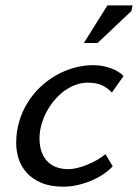

<svg xmlns="http://www.w3.org/2000/svg" viewBox="-20 -682 512 712"><path d="M40 0ZM397.9 -65.4Q383.3 -49.3 362.3 -35.4Q341.3 -21.5 317.1 -11.5Q293 -1.5 266.8 4.4Q240.7 10.3 215.8 10.3Q167 10.3 133.5 -3.9Q100.1 -18.1 79.3 -41Q58.6 -64 49.3 -92.8Q40 -121.6 40 -151.4Q40 -194.3 51.5 -232.4Q63 -270.5 83 -302.5Q103 -334.5 130.4 -360.1Q157.7 -385.7 189.5 -403.6Q221.2 -421.4 256.1 -430.9Q291 -440.4 325.7 -440.4Q344.2 -440.4 361.6 -437Q378.9 -433.6 393.6 -428Q408.2 -422.4 419.7 -415Q431.2 -407.7 438 -399.9L395 -338.9Q377.4 -357.4 356.4 -366.5Q335.4 -375.5 304.7 -375.5Q281.2 -375.5 259 -366.9Q236.8 -358.4 217 -343.8Q197.3 -329.1 180.7 -309.1Q164.1 -289.1 152.1 -266.1Q140.1 -243.2 133.3 -218.5Q126.5 -193.8 126.5 -169.4Q126.5 -138.2 135.3 -116.2Q144 -94.2 158.7 -80.6Q173.3 -66.9 192.6 -60.8Q211.9 -54.7 232.9 -54.7Q248.5 -54.7 266.6 -59.1Q284.7 -63.5 303.2 -71Q321.8 -78.6 339.4 -88.6Q356.9 -98.6 371.1 -110.4ZM378.4 -662.1H471.7L467.3 -641.1L341.8 -522.5H291Z"/></svg>

Font: PT Astra Sans
Style: Italic
Weight: 400
Italic angle: -16°
Designer: A.Korolkova, I. Chaeva
Foundry: ParaType Ltd
Version: Version 1.001; ttfautohint (v1.6)